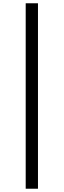

<svg xmlns="http://www.w3.org/2000/svg" viewBox="-20 -870 389 1173"><path d="M137 283H212V-850H137Z"/></svg>

Font: Noto Serif CJK SC Black
Style: Regular
Weight: 900
Designer: Ryoko NISHIZUKA 西塚涼子 (kana & ideographs); Frank Grießhammer (Latin, Greek & Cyrillic); Wenlong ZHANG 张文龙 (bopomofo); San
Foundry: Adobe
Version: Version 2.001;hotconv 1.1.0;makeotfexe 2.6.0